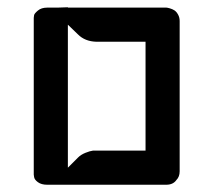

<svg xmlns="http://www.w3.org/2000/svg" viewBox="-20 -753 586 529"><path d="M138 -732 167 -733V-732H434Q436 -732 438.5 -732Q441 -732 448 -730Q455 -728 460.5 -724.5Q466 -721 470.5 -713Q475 -705 475 -695V-670V-639V-638V-338V-286V-281Q475 -266 466 -257Q457 -244 438 -244H381H167H110Q94 -244 84.5 -251Q75 -258 74 -265L73 -272V-441V-704Q73 -707 74 -711.5Q75 -716 84.5 -724Q94 -732 110 -732H120ZM167 -685V-488V-291L195 -319Q203 -327 215.5 -332Q228 -337 236 -338H245H381V-638H245Q214 -639 195 -658Z"/></svg>

Font: ECO
Style: Regular
Weight: 400
Version: Version 1.1